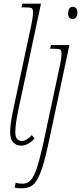

<svg xmlns="http://www.w3.org/2000/svg" viewBox="-20 -780 439 1040"><path d="M35 -63Q35 -108 51 -183L151 -652Q159 -694 159 -712Q159 -731 152 -735.5Q145 -740 116 -740H96L101 -760H202L79 -183Q63 -108 63 -63Q63 -38 73 -27Q83 -16 98 -16Q111 -16 126 -25.5Q141 -35 152 -48L167 -31Q153 -13 133.5 -2Q114 9 96 9Q69 9 52 -8.5Q35 -26 35 -63ZM349 -707Q349 -724 355.5 -733.5Q362 -743 375 -743Q385 -743 392 -735.5Q399 -728 399 -713Q399 -695 392 -686Q385 -677 374 -677Q349 -677 349 -707ZM59 236 65 210Q82 215 103 215Q128 215 145 197.5Q162 180 177.5 136Q193 92 212 8L305 -428Q308 -442 310.5 -460Q313 -478 313 -488Q313 -507 306 -511.5Q299 -516 270 -516H251L256 -536H356L240 8Q218 109 198 158.5Q178 208 155.5 224Q133 240 96 240Q80 240 70 238Q60 236 59 236Z"/></svg>

Font: Noto Serif CondThin
Style: Italic
Weight: 250
Width: 3
Italic angle: -12°
Designer: Monotype Design Team
Foundry: Monotype Imaging Inc.
Version: Version 1.001